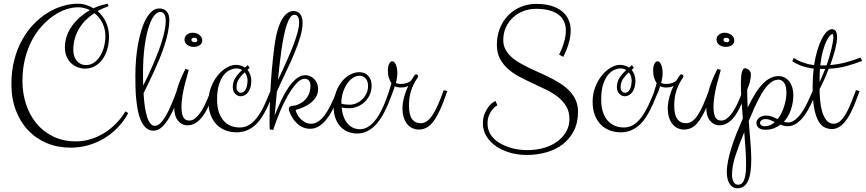

<svg xmlns="http://www.w3.org/2000/svg" viewBox="-20 -721 4632 1027"><path d="M560.1 -688Q544.9 -682.6 530.3 -676Q515.6 -669.4 502 -662.1Q529.3 -638.7 546.1 -604Q563 -569.3 563 -523.9Q563 -486.8 553.5 -455.6Q543.9 -424.3 526.9 -401.9Q509.8 -379.4 486.6 -366.7Q463.4 -354 436 -354Q416 -354 396.5 -360.8Q377 -367.7 361.6 -381.8Q346.2 -396 336.7 -417.2Q327.1 -438.5 327.1 -467.8Q327.1 -500.5 337.9 -530Q348.6 -559.6 366.9 -584.7Q385.3 -609.9 409.7 -630.6Q434.1 -651.4 460.9 -667Q446.8 -673.8 430.4 -678Q414.1 -682.1 397 -682.1Q367.2 -682.1 333.5 -670.9Q299.8 -659.7 266.8 -637.2Q233.9 -614.7 203.9 -581.8Q173.8 -548.8 150.6 -504.9Q127.4 -460.9 113.8 -406.7Q100.1 -352.5 100.1 -288.1Q100.1 -222.7 119.1 -164.1Q138.2 -105.5 174.8 -61Q211.4 -16.6 264.9 9.3Q318.4 35.2 387.2 35.2Q427.2 35.2 465.6 23.2Q503.9 11.2 538.1 -10Q572.3 -31.2 601.1 -60.8Q629.9 -90.3 650.9 -125L666 -116.2Q642.6 -72.8 609.6 -38.6Q576.7 -4.4 536.6 19.5Q496.6 43.5 451.2 56.2Q405.8 68.8 357.9 68.8Q289.1 68.8 231 44.7Q172.9 20.5 130.6 -23.9Q88.4 -68.4 64.7 -131.1Q41 -193.8 41 -271Q41 -340.8 56.2 -399.7Q71.3 -458.5 97.7 -506.3Q124 -554.2 158.9 -590.6Q193.8 -627 233.4 -651.6Q272.9 -676.3 314.9 -688.7Q356.9 -701.2 397 -701.2Q418.9 -701.2 440.2 -694.6Q461.4 -688 480 -676.8Q499.5 -686 519 -691.9Q538.6 -697.8 557.1 -701.2ZM543.9 -524.9Q543.9 -564.9 528.1 -597.4Q512.2 -629.9 484.9 -650.9Q460.9 -635.3 440.2 -615Q419.4 -594.7 404.3 -570.1Q389.2 -545.4 380.6 -516.4Q372.1 -487.3 372.1 -454.1Q372.1 -436.5 376.7 -421.6Q381.3 -406.7 390.1 -396Q398.9 -385.3 411.6 -379.2Q424.3 -373 439.9 -373Q466.3 -373 485.8 -388.2Q505.4 -403.3 518.3 -426Q531.2 -448.7 537.6 -475.3Q543.9 -502 543.9 -524.9Z M885.7 -615.2Q885.7 -584.5 878.7 -549.8Q871.6 -515.1 860.1 -479.5Q848.6 -443.8 833.7 -407.7Q818.8 -371.6 803.7 -338.4Q788.6 -305.2 773.9 -275.4Q759.3 -245.6 748 -222.2Q750 -182.1 754.9 -149.9Q759.8 -117.7 767.1 -95Q774.4 -72.3 784.7 -60.1Q794.9 -47.9 808.1 -47.9Q822.8 -47.9 837.2 -61.5Q851.6 -75.2 866.2 -100.1Q880.9 -125 896 -160.2Q911.1 -195.3 926.8 -238.8L945.8 -233.9Q934.1 -200.2 919.4 -162.8Q904.8 -125.5 886.7 -94.2Q868.7 -63 847.4 -42.5Q826.2 -22 801.8 -22Q777.3 -22 760.7 -37.1Q744.1 -52.2 733.4 -76.9Q722.7 -101.6 716.8 -133.1Q710.9 -164.6 708 -197.3Q705.1 -230 704.6 -261Q704.1 -292 704.1 -315.9Q704.1 -360.4 707.8 -404.3Q711.4 -448.2 719 -488.3Q726.6 -528.3 737.3 -562.7Q748 -597.2 762.5 -622.3Q776.9 -647.5 794.2 -661.6Q811.5 -675.8 832 -675.8Q846.7 -675.8 856.9 -670.9Q867.2 -666 873.5 -657.7Q879.9 -649.4 882.8 -638.4Q885.7 -627.4 885.7 -615.2ZM745.1 -334Q745.1 -315.4 745.1 -297.6Q745.1 -279.8 746.1 -263.2Q758.3 -287.6 772 -316.7Q785.6 -345.7 799.1 -376.7Q812.5 -407.7 824.7 -439.5Q836.9 -471.2 846.2 -501.7Q855.5 -532.2 861.1 -559.8Q866.7 -587.4 866.7 -609.9Q866.7 -617.2 865.5 -625.5Q864.3 -633.8 861.1 -640.9Q857.9 -647.9 852.1 -652.6Q846.2 -657.2 836.9 -657.2Q818.4 -657.2 801.5 -633.1Q784.7 -608.9 772.2 -565.9Q759.8 -522.9 752.4 -463.6Q745.1 -404.3 745.1 -334Z M982.9 -50.8Q952.1 -50.8 931.9 -75.7Q911.6 -100.6 911.6 -150.9Q911.6 -184.1 925 -235.6Q938.5 -287.1 971.7 -352.1L989.7 -347.2Q986.8 -334.5 980.2 -312.5Q973.6 -290.5 967 -263.4Q960.4 -236.3 955.6 -206.8Q950.7 -177.2 950.7 -149.9Q950.7 -127 954.1 -112.5Q957.5 -98.1 963.1 -90.1Q968.8 -82 976.3 -79.1Q983.9 -76.2 992.7 -76.2Q1006.8 -76.2 1019.5 -85Q1032.2 -93.8 1043.7 -108.2Q1055.2 -122.6 1065.2 -140.4Q1075.2 -158.2 1083.3 -176.3Q1091.3 -194.3 1097.7 -210.7Q1104 -227.1 1107.9 -238.8L1127 -233.9Q1121.6 -219.2 1114.5 -200Q1107.4 -180.7 1098.4 -160.2Q1089.4 -139.6 1078.1 -120.1Q1066.9 -100.6 1052.7 -85.2Q1038.6 -69.8 1021.2 -60.3Q1003.9 -50.8 982.9 -50.8ZM1062 -505.9Q1062 -488.8 1048.8 -479.5Q1035.6 -470.2 1015.6 -470.2Q1005.4 -470.2 996.3 -473.4Q987.3 -476.6 980.7 -481.7Q974.1 -486.8 970.5 -493.9Q966.8 -501 966.8 -508.8Q966.8 -525.4 979.7 -535.6Q992.7 -545.9 1009.8 -545.9Q1022 -545.9 1031.7 -542.2Q1041.5 -538.6 1048.3 -532.7Q1055.2 -526.9 1058.6 -519.8Q1062 -512.7 1062 -505.9ZM1035.6 -505.9Q1035.6 -510.7 1031.5 -514.9Q1027.3 -519 1019 -519Q1003.9 -519 1003.9 -507.8Q1003.9 -502.4 1008.5 -498.8Q1013.2 -495.1 1021 -495.1Q1028.3 -495.1 1032 -498.3Q1035.6 -501.5 1035.6 -505.9Z M1225.1 -253.9Q1225.1 -283.2 1239 -304.7Q1252.9 -326.2 1274.9 -346.2Q1268.1 -350.6 1260.3 -352.8Q1252.4 -355 1245.1 -355Q1229 -355 1210.7 -346.9Q1192.4 -338.9 1177 -319.8Q1161.6 -300.8 1151.4 -268.8Q1141.1 -236.8 1141.1 -189Q1141.1 -149.4 1150.6 -121.1Q1160.2 -92.8 1176.8 -74.5Q1193.4 -56.2 1215.3 -47.6Q1237.3 -39.1 1262.2 -39.1Q1292 -39.1 1315.4 -54.4Q1338.9 -69.8 1358.4 -96.9Q1377.9 -124 1394.8 -160.4Q1411.6 -196.8 1428.2 -238.8L1446.8 -233.9Q1437 -210 1426.5 -184.6Q1416 -159.2 1403.6 -134.5Q1391.1 -109.9 1376.2 -87.9Q1361.3 -65.9 1342 -49.3Q1322.8 -32.7 1298.8 -22.9Q1274.9 -13.2 1245.1 -13.2Q1214.8 -13.2 1187.7 -23.2Q1160.6 -33.2 1140.1 -53.5Q1119.6 -73.7 1107.4 -104.5Q1095.2 -135.3 1095.2 -176.8Q1095.2 -218.8 1109.1 -254.9Q1123 -291 1144.5 -317.4Q1166 -343.8 1191.9 -358.9Q1217.8 -374 1241.2 -374Q1268.6 -374 1290 -359.9Q1293.9 -362.8 1297.6 -366Q1301.3 -369.1 1305.2 -373L1315.9 -357.9Q1313 -355 1310.1 -352.5Q1307.1 -350.1 1304.2 -347.2Q1313 -336.4 1318.6 -321.8Q1324.2 -307.1 1324.2 -289.1Q1324.2 -269 1319.6 -253.7Q1314.9 -238.3 1306.9 -227.5Q1298.8 -216.8 1288.6 -211.4Q1278.3 -206.1 1267.1 -206.1Q1261.2 -206.1 1253.9 -208.7Q1246.6 -211.4 1240.2 -217Q1233.9 -222.7 1229.5 -231.7Q1225.1 -240.7 1225.1 -253.9ZM1304.2 -289.1Q1304.2 -303.2 1300 -314.5Q1295.9 -325.7 1289.1 -334Q1271 -318.4 1258.1 -299.1Q1245.1 -279.8 1245.1 -253.9Q1245.1 -240.2 1252 -232.7Q1258.8 -225.1 1268.1 -225.1Q1278.8 -225.1 1285.9 -231.9Q1293 -238.8 1296.9 -248.8Q1300.8 -258.8 1302.5 -269.8Q1304.2 -280.8 1304.2 -289.1Z M1598.6 -600.1Q1598.6 -565.4 1586.2 -523.7Q1573.7 -481.9 1554 -434.6Q1534.2 -387.2 1509.5 -335.9Q1484.9 -284.7 1460.9 -231Q1458 -194.8 1454.8 -162.6Q1451.7 -130.4 1448.7 -103Q1456.1 -120.1 1465.6 -142.8Q1475.1 -165.5 1486.8 -189.5Q1498.5 -213.4 1512.5 -236.6Q1526.4 -259.8 1542.2 -278.1Q1558.1 -296.4 1575.9 -307.6Q1593.8 -318.8 1613.8 -318.8Q1627.4 -318.8 1639.9 -313Q1652.3 -307.1 1661.6 -297.1Q1670.9 -287.1 1676.3 -273.9Q1681.6 -260.7 1681.6 -246.1Q1681.6 -221.7 1670.4 -202.9Q1659.2 -184.1 1641.8 -170.4Q1624.5 -156.7 1603 -147.5Q1581.5 -138.2 1561 -132.8Q1563 -123.5 1569.3 -110.8Q1575.7 -98.1 1586.2 -86.7Q1596.7 -75.2 1611.3 -67.1Q1626 -59.1 1644 -59.1Q1682.1 -59.1 1715.8 -103.8Q1749.5 -148.4 1782.7 -238.8L1801.8 -233.9Q1785.6 -189.9 1768.6 -153.1Q1751.5 -116.2 1731.7 -89.4Q1711.9 -62.5 1689 -47.4Q1666 -32.2 1638.7 -32.2Q1627.9 -32.2 1614 -35.2Q1600.1 -38.1 1585.2 -47.6Q1570.3 -57.1 1555.7 -74.7Q1541 -92.3 1528.8 -122.1Q1527.3 -125 1526.1 -129.4Q1524.9 -133.8 1524.9 -136.2Q1524.9 -145.5 1529.3 -149.2Q1533.7 -152.8 1540.3 -154.3Q1546.9 -155.8 1554.7 -156.5Q1562.5 -157.2 1569.8 -160.2Q1606 -174.3 1623.3 -200.9Q1640.6 -227.5 1640.6 -261.2Q1640.6 -282.7 1631.3 -291.3Q1622.1 -299.8 1609.9 -299.8Q1600.1 -299.8 1590.3 -294.7Q1580.6 -289.6 1572.8 -282.2Q1552.7 -262.2 1535.4 -235.6Q1518.1 -209 1503.7 -180.4Q1489.3 -151.9 1477.8 -124.3Q1466.3 -96.7 1458.3 -75Q1450.2 -53.2 1446 -39.6Q1441.9 -25.9 1441.9 -25.9L1422.9 -28.8Q1422.4 -34.2 1422.4 -42Q1421.9 -48.8 1421.9 -58.1Q1421.9 -67.4 1421.9 -80.1Q1421.9 -107.9 1422.9 -148.7Q1423.8 -189.5 1426.5 -240Q1429.2 -290.5 1434.3 -349.6Q1439.5 -408.7 1447.8 -473.1Q1454.6 -525.9 1465.6 -562Q1476.6 -598.1 1490.2 -620.4Q1503.9 -642.6 1519 -652.3Q1534.2 -662.1 1549.8 -662.1Q1562.5 -662.1 1571.8 -657.2Q1581.1 -652.3 1586.9 -643.8Q1592.8 -635.3 1595.7 -624Q1598.6 -612.8 1598.6 -600.1ZM1554.7 -642.1Q1542.5 -642.1 1532.5 -627.9Q1522.5 -613.8 1514.2 -588.9Q1505.9 -564 1498.8 -530.5Q1491.7 -497.1 1486.1 -458.3Q1480.5 -419.4 1475.6 -377.2Q1470.7 -335 1466.8 -293Q1478.5 -318.4 1491.7 -346.2Q1504.9 -374 1517.3 -402.8Q1529.8 -431.6 1541.3 -459.7Q1552.7 -487.8 1561.3 -513.7Q1569.8 -539.6 1575 -561.5Q1580.1 -583.5 1580.1 -600.1Q1580.1 -606 1579.3 -613.3Q1578.6 -620.6 1575.9 -627Q1573.2 -633.3 1568.4 -637.7Q1563.5 -642.1 1554.7 -642.1Z M1890.6 -6.8Q1865.7 -6.8 1842.8 -15.6Q1819.8 -24.4 1802.5 -42.2Q1785.2 -60.1 1774.9 -86.9Q1764.6 -113.8 1764.6 -149.9Q1764.6 -193.8 1777.3 -228.3Q1790 -262.7 1809.8 -286.4Q1829.6 -310.1 1854 -322.5Q1878.4 -335 1901.9 -335Q1932.1 -335 1950 -314.9Q1967.8 -294.9 1967.8 -263.2Q1967.8 -235.8 1957.5 -213.6Q1947.3 -191.4 1930.4 -175.5Q1913.6 -159.7 1891.8 -150.9Q1870.1 -142.1 1846.7 -142.1Q1835.4 -142.1 1825.4 -143.3Q1815.4 -144.5 1807.6 -146Q1810.5 -115.7 1819.3 -93.8Q1828.1 -71.8 1841.3 -57.6Q1854.5 -43.5 1870.8 -36.6Q1887.2 -29.8 1904.8 -29.8Q1926.8 -29.8 1945.3 -40.5Q1963.9 -51.3 1979.5 -68.6Q1995.1 -85.9 2008.1 -108.4Q2021 -130.9 2031.2 -154.1Q2041.5 -177.2 2049.6 -199.5Q2057.6 -221.7 2064 -238.8L2083 -233.9Q2076.7 -217.8 2068.1 -194.8Q2059.6 -171.9 2048.3 -146.7Q2037.1 -121.6 2022 -96.4Q2006.8 -71.3 1987.8 -51.5Q1968.8 -31.7 1944.6 -19.3Q1920.4 -6.8 1890.6 -6.8ZM1902.8 -315.9Q1884.8 -315.9 1867.4 -304.4Q1850.1 -293 1836.4 -272.9Q1822.8 -252.9 1814.2 -225.6Q1805.7 -198.2 1805.7 -167Q1812 -164.6 1823.5 -162.8Q1835 -161.1 1851.6 -161.1Q1869.1 -161.1 1886.5 -168.7Q1903.8 -176.3 1917.7 -189.7Q1931.6 -203.1 1940.2 -221.7Q1948.7 -240.2 1948.7 -262.2Q1948.7 -272.9 1945.8 -282.7Q1942.9 -292.5 1937 -299.8Q1931.2 -307.1 1922.6 -311.5Q1914.1 -315.9 1902.8 -315.9Z M2091.8 -259.8Q2086.9 -242.7 2082 -230.5Q2077.1 -218.3 2071.3 -207.8Q2065.4 -197.3 2058.3 -187.7Q2051.3 -178.2 2042.5 -167L2038.6 -170.9Q2049.8 -199.7 2058.3 -225.1Q2066.9 -250.5 2073.7 -275.9Q2065.9 -287.1 2060.3 -304Q2054.7 -320.8 2054.7 -344.2Q2054.7 -365.2 2061.3 -379.2Q2067.9 -393.1 2078.6 -393.1Q2084.5 -393.1 2089.6 -387.7Q2094.7 -382.3 2098.1 -373.5Q2101.6 -364.7 2103.5 -353.3Q2105.5 -341.8 2105.5 -329.1Q2105.5 -323.2 2104.7 -316.4Q2104 -309.6 2103 -302.5Q2102.1 -295.4 2100.6 -288.8Q2099.1 -282.2 2097.7 -277.8Q2100.6 -275.4 2107.2 -273.7Q2113.8 -272 2124.5 -272Q2143.1 -272 2157.2 -277.3Q2171.4 -282.7 2179.7 -291Q2187 -302.7 2191.2 -309.1Q2195.3 -315.4 2197.8 -318.6Q2200.2 -321.8 2201.4 -322.5Q2202.6 -323.2 2204.6 -323.2Q2210 -323.2 2213.4 -320.3Q2216.8 -317.4 2216.8 -312Q2216.8 -310.5 2215.3 -308.1Q2213.9 -305.7 2211.4 -301.8Q2190.9 -272 2179.2 -236.3Q2167.5 -200.7 2167.5 -157.2Q2167.5 -106.9 2183.8 -84.5Q2200.2 -62 2230.5 -62Q2247.1 -62 2262.2 -72Q2277.3 -82 2292 -103.3Q2306.6 -124.5 2321.5 -158Q2336.4 -191.4 2353.5 -238.8L2372.6 -233.9Q2351.6 -171.9 2333 -132.1Q2314.5 -92.3 2296.4 -69.1Q2278.3 -45.9 2259.3 -36.9Q2240.2 -27.8 2217.8 -27.8Q2203.6 -27.8 2188.5 -34.2Q2173.3 -40.5 2160.9 -54.2Q2148.4 -67.9 2140.6 -89.6Q2132.8 -111.3 2132.8 -142.1Q2132.8 -157.2 2135.5 -173.6Q2138.2 -189.9 2142.6 -205.3Q2147 -220.7 2152.3 -235.1Q2157.7 -249.5 2163.6 -261.2Q2146 -252.9 2125.5 -252.9Q2105.5 -252.9 2091.8 -259.8Z M2671.9 -506.8Q2671.9 -479.5 2683.1 -457.8Q2694.3 -436 2713.4 -418.2Q2732.4 -400.4 2758.1 -385.5Q2783.7 -370.6 2812.5 -356.7Q2841.3 -342.8 2871.8 -329.3Q2902.3 -315.9 2931.2 -301Q2960 -286.1 2985.6 -268.8Q3011.2 -251.5 3030.3 -230.2Q3049.3 -209 3060.5 -182.9Q3071.8 -156.7 3071.8 -124Q3071.8 -64.5 3049.3 -20.8Q3026.9 22.9 2989.3 51.5Q2951.7 80.1 2901.9 94Q2852.1 107.9 2797.9 107.9Q2750 107.9 2707.5 95.5Q2665 83 2632.8 60.8Q2600.6 38.6 2581.8 7.6Q2563 -23.4 2563 -60.1Q2563 -92.3 2573 -115Q2583 -137.7 2595 -152.3Q2606.9 -167 2617.7 -173.8Q2628.4 -180.7 2629.9 -181.2L2640.6 -158.2Q2639.6 -157.7 2631.3 -152.1Q2623 -146.5 2613.5 -134.8Q2604 -123 2595.9 -104.7Q2587.9 -86.4 2587.9 -60.1Q2587.9 -33.7 2597.9 -12.9Q2607.9 7.8 2624.8 23.4Q2641.6 39.1 2663.3 50.3Q2685.1 61.5 2708.5 68.6Q2731.9 75.7 2755.4 78.9Q2778.8 82 2798.8 82Q2850.6 82 2892.6 69.1Q2934.6 56.2 2964.1 33.4Q2993.7 10.7 3009.8 -19.3Q3025.9 -49.3 3025.9 -84Q3025.9 -123 3009.3 -151.4Q2992.7 -179.7 2965.3 -201.4Q2938 -223.1 2903.1 -240.5Q2868.2 -257.8 2831.8 -274.4Q2795.4 -291 2760.5 -309.3Q2725.6 -327.6 2698.2 -351.6Q2670.9 -375.5 2654.3 -407Q2637.7 -438.5 2637.7 -481.9Q2637.7 -530.3 2654.1 -570.3Q2670.4 -610.4 2699 -639.4Q2727.5 -668.5 2766.1 -684.3Q2804.7 -700.2 2849.6 -700.2Q2895 -700.2 2929.2 -689.7Q2963.4 -679.2 2986.6 -660.4Q3009.8 -641.6 3021.2 -615.2Q3032.7 -588.9 3032.7 -557.1Q3032.7 -531.2 3026.6 -506.6Q3020.5 -481.9 3013.2 -462.4Q3005.9 -442.9 2999.5 -430.7Q2993.2 -418.5 2992.7 -417L2970.7 -429.2Q2970.7 -429.7 2976.3 -440.9Q2981.9 -452.1 2988.8 -470.2Q2995.6 -488.3 3001.2 -511Q3006.8 -533.7 3006.8 -557.1Q3006.8 -583.5 2997.3 -605.2Q2987.8 -627 2968.3 -642.1Q2948.7 -657.2 2918.9 -665.5Q2889.2 -673.8 2848.6 -673.8Q2811 -673.8 2778.8 -661.4Q2746.6 -648.9 2722.9 -626.5Q2699.2 -604 2685.5 -573.5Q2671.9 -543 2671.9 -506.8Z M3279.8 -253.9Q3279.8 -283.2 3293.7 -304.7Q3307.6 -326.2 3329.6 -346.2Q3322.8 -350.6 3314.9 -352.8Q3307.1 -355 3299.8 -355Q3283.7 -355 3265.4 -346.9Q3247.1 -338.9 3231.7 -319.8Q3216.3 -300.8 3206.1 -268.8Q3195.8 -236.8 3195.8 -189Q3195.8 -149.4 3205.3 -121.1Q3214.8 -92.8 3231.4 -74.5Q3248 -56.2 3270 -47.6Q3292 -39.1 3316.9 -39.1Q3346.7 -39.1 3370.1 -54.4Q3393.6 -69.8 3413.1 -96.9Q3432.6 -124 3449.5 -160.4Q3466.3 -196.8 3482.9 -238.8L3501.5 -233.9Q3491.7 -210 3481.2 -184.6Q3470.7 -159.2 3458.3 -134.5Q3445.8 -109.9 3430.9 -87.9Q3416 -65.9 3396.7 -49.3Q3377.4 -32.7 3353.5 -22.9Q3329.6 -13.2 3299.8 -13.2Q3269.5 -13.2 3242.4 -23.2Q3215.3 -33.2 3194.8 -53.5Q3174.3 -73.7 3162.1 -104.5Q3149.9 -135.3 3149.9 -176.8Q3149.9 -218.8 3163.8 -254.9Q3177.7 -291 3199.2 -317.4Q3220.7 -343.8 3246.6 -358.9Q3272.5 -374 3295.9 -374Q3323.2 -374 3344.7 -359.9Q3348.6 -362.8 3352.3 -366Q3356 -369.1 3359.9 -373L3370.6 -357.9Q3367.7 -355 3364.7 -352.5Q3361.8 -350.1 3358.9 -347.2Q3367.7 -336.4 3373.3 -321.8Q3378.9 -307.1 3378.9 -289.1Q3378.9 -269 3374.3 -253.7Q3369.6 -238.3 3361.6 -227.5Q3353.5 -216.8 3343.3 -211.4Q3333 -206.1 3321.8 -206.1Q3315.9 -206.1 3308.6 -208.7Q3301.3 -211.4 3294.9 -217Q3288.6 -222.7 3284.2 -231.7Q3279.8 -240.7 3279.8 -253.9ZM3358.9 -289.1Q3358.9 -303.2 3354.7 -314.5Q3350.6 -325.7 3343.8 -334Q3325.7 -318.4 3312.7 -299.1Q3299.8 -279.8 3299.8 -253.9Q3299.8 -240.2 3306.6 -232.7Q3313.5 -225.1 3322.8 -225.1Q3333.5 -225.1 3340.6 -231.9Q3347.7 -238.8 3351.6 -248.8Q3355.5 -258.8 3357.2 -269.8Q3358.9 -280.8 3358.9 -289.1Z M3510.7 -259.8Q3505.9 -242.7 3501 -230.5Q3496.1 -218.3 3490.2 -207.8Q3484.4 -197.3 3477.3 -187.7Q3470.2 -178.2 3461.4 -167L3457.5 -170.9Q3468.8 -199.7 3477.3 -225.1Q3485.8 -250.5 3492.7 -275.9Q3484.9 -287.1 3479.2 -304Q3473.6 -320.8 3473.6 -344.2Q3473.6 -365.2 3480.2 -379.2Q3486.8 -393.1 3497.6 -393.1Q3503.4 -393.1 3508.5 -387.7Q3513.7 -382.3 3517.1 -373.5Q3520.5 -364.7 3522.5 -353.3Q3524.4 -341.8 3524.4 -329.1Q3524.4 -323.2 3523.7 -316.4Q3522.9 -309.6 3522 -302.5Q3521 -295.4 3519.5 -288.8Q3518.1 -282.2 3516.6 -277.8Q3519.5 -275.4 3526.1 -273.7Q3532.7 -272 3543.5 -272Q3562 -272 3576.2 -277.3Q3590.3 -282.7 3598.6 -291Q3606 -302.7 3610.1 -309.1Q3614.3 -315.4 3616.7 -318.6Q3619.1 -321.8 3620.4 -322.5Q3621.6 -323.2 3623.5 -323.2Q3628.9 -323.2 3632.3 -320.3Q3635.7 -317.4 3635.7 -312Q3635.7 -310.5 3634.3 -308.1Q3632.8 -305.7 3630.4 -301.8Q3609.9 -272 3598.1 -236.3Q3586.4 -200.7 3586.4 -157.2Q3586.4 -106.9 3602.8 -84.5Q3619.1 -62 3649.4 -62Q3666 -62 3681.2 -72Q3696.3 -82 3710.9 -103.3Q3725.6 -124.5 3740.5 -158Q3755.4 -191.4 3772.5 -238.8L3791.5 -233.9Q3770.5 -171.9 3752 -132.1Q3733.4 -92.3 3715.3 -69.1Q3697.3 -45.9 3678.2 -36.9Q3659.2 -27.8 3636.7 -27.8Q3622.6 -27.8 3607.4 -34.2Q3592.3 -40.5 3579.8 -54.2Q3567.4 -67.9 3559.6 -89.6Q3551.8 -111.3 3551.8 -142.1Q3551.8 -157.2 3554.4 -173.6Q3557.1 -189.9 3561.5 -205.3Q3565.9 -220.7 3571.3 -235.1Q3576.7 -249.5 3582.5 -261.2Q3564.9 -252.9 3544.4 -252.9Q3524.4 -252.9 3510.7 -259.8Z M3828.6 -50.8Q3797.9 -50.8 3777.6 -75.7Q3757.3 -100.6 3757.3 -150.9Q3757.3 -184.1 3770.8 -235.6Q3784.2 -287.1 3817.4 -352.1L3835.4 -347.2Q3832.5 -334.5 3825.9 -312.5Q3819.3 -290.5 3812.7 -263.4Q3806.2 -236.3 3801.3 -206.8Q3796.4 -177.2 3796.4 -149.9Q3796.4 -127 3799.8 -112.5Q3803.2 -98.1 3808.8 -90.1Q3814.5 -82 3822 -79.1Q3829.6 -76.2 3838.4 -76.2Q3852.5 -76.2 3865.2 -85Q3877.9 -93.8 3889.4 -108.2Q3900.9 -122.6 3910.9 -140.4Q3920.9 -158.2 3929 -176.3Q3937 -194.3 3943.4 -210.7Q3949.7 -227.1 3953.6 -238.8L3972.7 -233.9Q3967.3 -219.2 3960.2 -200Q3953.1 -180.7 3944.1 -160.2Q3935.1 -139.6 3923.8 -120.1Q3912.6 -100.6 3898.4 -85.2Q3884.3 -69.8 3866.9 -60.3Q3849.6 -50.8 3828.6 -50.8ZM3907.7 -505.9Q3907.7 -488.8 3894.5 -479.5Q3881.3 -470.2 3861.3 -470.2Q3851.1 -470.2 3842 -473.4Q3833 -476.6 3826.4 -481.7Q3819.8 -486.8 3816.2 -493.9Q3812.5 -501 3812.5 -508.8Q3812.5 -525.4 3825.4 -535.6Q3838.4 -545.9 3855.5 -545.9Q3867.7 -545.9 3877.4 -542.2Q3887.2 -538.6 3894 -532.7Q3900.9 -526.9 3904.3 -519.8Q3907.7 -512.7 3907.7 -505.9ZM3881.3 -505.9Q3881.3 -510.7 3877.2 -514.9Q3873 -519 3864.7 -519Q3849.6 -519 3849.6 -507.8Q3849.6 -502.4 3854.2 -498.8Q3858.9 -495.1 3866.7 -495.1Q3874 -495.1 3877.7 -498.3Q3881.3 -501.5 3881.3 -505.9Z M4194.8 -65.9Q4210.9 -65.9 4225.3 -75Q4239.7 -84 4252.7 -98.9Q4265.6 -113.8 4277.1 -132.6Q4288.6 -151.4 4298.1 -170.7Q4307.6 -189.9 4315.2 -207.8Q4322.8 -225.6 4328.6 -238.8L4347.7 -233.9Q4341.3 -217.8 4333.3 -197.8Q4325.2 -177.7 4314.7 -156.7Q4304.2 -135.7 4291.7 -116Q4279.3 -96.2 4264.2 -80.6Q4249 -64.9 4231.4 -55.4Q4213.9 -45.9 4193.8 -45.9Q4174.3 -45.9 4154.8 -54.2Q4138.2 -41.5 4118.2 -34.2Q4098.1 -26.9 4073.7 -26.9Q4058.6 -26.9 4049.3 -30.8Q4040 -34.7 4034.9 -40.3Q4029.8 -45.9 4027.8 -51.8Q4025.9 -57.6 4025.9 -62Q4025.9 -71.8 4030.3 -79.3Q4034.7 -86.9 4042 -92.3Q4049.3 -97.7 4058.8 -100.3Q4068.4 -103 4078.6 -103Q4095.2 -103 4110.4 -96.9Q4125.5 -90.8 4139.6 -84Q4150.9 -98.1 4159.7 -115.7Q4168.5 -133.3 4174.3 -152.1Q4180.2 -170.9 4183.3 -189.5Q4186.5 -208 4186.5 -224.1Q4186.5 -261.7 4174.1 -278.3Q4161.6 -294.9 4144.5 -294.9Q4125.5 -294.9 4107.7 -283.2Q4089.8 -271.5 4071.5 -246.6Q4053.2 -221.7 4033.9 -183.3Q4014.6 -145 3992.7 -91.8Q3990.2 -87.4 3988.8 -82.5Q3987.3 -77.6 3984.9 -73.2Q3989.3 -15.6 3993.9 37.4Q3998.5 90.3 3998.5 131.8Q3998.5 210.4 3980.5 248.3Q3962.4 286.1 3924.8 286.1Q3910.2 286.1 3899.4 279.3Q3888.7 272.5 3881.6 260.7Q3874.5 249 3871.1 233.2Q3867.7 217.3 3867.7 199.2Q3867.7 170.9 3874.8 136.7Q3881.8 102.5 3893.6 65.7Q3905.3 28.8 3920.9 -10.3Q3936.5 -49.3 3953.6 -87.9Q3949.2 -136.7 3946 -183.8Q3942.9 -231 3942.9 -274.9Q3942.9 -313 3948.2 -334.5Q3953.6 -356 3964.8 -356Q3968.3 -356 3973.9 -354Q3979.5 -352.1 3984.4 -347.9Q3989.3 -343.8 3992.9 -337.9Q3996.6 -332 3996.6 -324.2Q3996.6 -304.2 3991.2 -283.2Q3985.8 -262.2 3976.6 -241.2Q3976.6 -218.3 3977.3 -194.3Q3978 -170.4 3979.5 -146Q4001 -190.9 4021.5 -222.9Q4042 -254.9 4062.5 -275.1Q4083 -295.4 4103.3 -304.7Q4123.5 -314 4144.5 -314Q4162.6 -314 4177.2 -306.2Q4191.9 -298.3 4202.1 -284.9Q4212.4 -271.5 4218 -252.9Q4223.6 -234.4 4223.6 -212.9Q4223.6 -173.3 4210.9 -135.3Q4198.2 -97.2 4172.9 -69.8Q4182.1 -65.9 4194.8 -65.9ZM3970.7 166Q3970.7 123 3967.8 77.4Q3964.8 31.7 3960.9 -14.2Q3932.1 55.7 3913.8 111.8Q3895.5 168 3895.5 213.9Q3895.5 235.8 3903.8 251.5Q3912.1 267.1 3928.7 267.1Q3937.5 267.1 3945.1 262.2Q3952.6 257.3 3958.3 245.6Q3963.9 233.9 3967.3 214.4Q3970.7 194.8 3970.7 166ZM4071.8 -45.9Q4086.9 -45.9 4100.1 -51.8Q4113.3 -57.6 4124.5 -67.9Q4111.3 -74.2 4099.9 -79.1Q4088.4 -84 4077.6 -84Q4059.1 -84 4052 -76.9Q4044.9 -69.8 4044.9 -63Q4044.9 -57.6 4051.3 -51.8Q4057.6 -45.9 4071.8 -45.9Z M4225.6 -411.1Q4232.9 -406.7 4243.2 -400.9Q4253.4 -395 4267.1 -389.6Q4280.8 -384.3 4297.6 -379.6Q4314.5 -375 4334.5 -373Q4341.3 -417 4352.1 -452.4Q4362.8 -487.8 4375.7 -512.9Q4388.7 -538.1 4402.6 -551.5Q4416.5 -564.9 4429.7 -564.9Q4444.8 -564.9 4451.2 -553.2Q4457.5 -541.5 4457.5 -522Q4457.5 -507.8 4454.6 -490.7Q4451.7 -473.6 4446.8 -454.3Q4441.9 -435.1 4435.1 -414.3Q4428.2 -393.6 4420.9 -373Q4469.7 -377.4 4511 -389.2Q4552.2 -400.9 4582.5 -413.1L4591.8 -395Q4551.8 -379.9 4508.8 -367.9Q4465.8 -356 4412.6 -353Q4400.4 -321.3 4387.5 -292.7Q4374.5 -264.2 4363.8 -243.2Q4364.3 -215.8 4366.9 -183.8Q4369.6 -151.9 4377.7 -124Q4385.7 -96.2 4400.6 -77.6Q4415.5 -59.1 4439.9 -59.1Q4460.4 -59.1 4477.5 -76.4Q4494.6 -93.8 4509 -120.4Q4523.4 -147 4535.6 -178.7Q4547.9 -210.4 4558.6 -238.8L4577.6 -233.9Q4570.8 -216.3 4563 -194.3Q4555.2 -172.4 4545.4 -149.7Q4535.6 -127 4523.9 -105.7Q4512.2 -84.5 4498 -67.6Q4483.9 -50.8 4466.8 -40.8Q4449.7 -30.8 4429.7 -30.8Q4408.2 -30.8 4389.4 -40.5Q4370.6 -50.3 4356.7 -75.4Q4342.8 -100.6 4334.7 -143.8Q4326.7 -187 4326.7 -253.9Q4326.7 -307.6 4332.5 -354Q4290.5 -359.4 4262 -370.8Q4233.4 -382.3 4217.8 -393.1ZM4432.6 -539.1Q4428.2 -539.1 4419.4 -530.3Q4410.6 -521.5 4400.9 -501.7Q4391.1 -481.9 4382.1 -450Q4373 -418 4367.7 -371.1H4377H4400.9Q4409.7 -395.5 4416.3 -418.5Q4422.9 -441.4 4427.7 -461.2Q4432.6 -481 4435.1 -496.8Q4437.5 -512.7 4437.5 -522.9Q4437.5 -539.1 4432.6 -539.1ZM4363.8 -282.2Q4372.1 -299.3 4379.4 -316.7Q4386.7 -334 4393.6 -352.1H4375.5H4365.7Q4364.7 -336.4 4364.3 -319.1Q4363.8 -301.8 4363.8 -283.2Z"/></svg>

Font: Clicker Script
Style: Regular
Weight: 400
Designer: Astigmatic (AOETI)
Foundry: Astigmatic (AOETI)
Version: Version 1.000